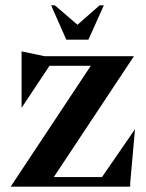

<svg xmlns="http://www.w3.org/2000/svg" viewBox="-20 -701 547 721"><path d="M354 -681H370L312 -552H229L172 -681H186L271 -608ZM363 -36 487 -216 469 -15V0H20L321 -454H166L61 -296V-508L147 -490H483L182 -36Z"/></svg>

Font: Bluu Next Cyrillic
Style: Bold
Weight: 700
Designer: Igor Stepanchenko
Foundry: Igor Stepanchenko
Version: Version 1.000